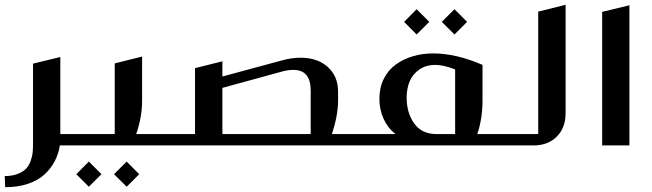

<svg xmlns="http://www.w3.org/2000/svg" viewBox="-57 -612 2745 808"><path d="M82 -344.2 196.8 -372.1V-47.9H272.9Q283.2 -47.9 283.2 -38.1V-9.8Q283.2 0 272.9 0H194.8Q189.5 35.6 173.3 66.4Q157.2 97.2 130.4 122.1Q103.5 147 61 161.4Q18.6 175.8 -35.2 175.8L-37.1 128.9Q-5.9 128.9 16.8 120.1Q39.6 111.3 52 98.6Q64.5 85.9 71.5 66.4Q78.6 46.9 80.3 30.8Q82 14.6 82 -6.8Z M516.1 -47.9H615.7Q626 -47.9 626 -38.1V-9.8Q626 0 615.7 0H273.9Q263.2 0 263.2 -9.8V-38.1Q263.2 -47.9 273.9 -47.9H425.8V-345.2L541 -374V-189Q541 -118.7 516.1 -47.9ZM316.9 67.9 370.1 121.1 316.9 173.8 264.2 121.1ZM476.1 67.9 528.8 121.1 476.1 173.8 422.9 121.1Z M1416.5 0H616.7Q606.9 0 606.9 -9.8V-38.1Q606.9 -47.9 616.7 -47.9H763.7V-325.2L878.9 -354V-290L1129.9 -357.9Q1169.9 -369.1 1207.5 -369.1Q1279.8 -369.1 1322.8 -329.8Q1365.7 -290.5 1365.7 -227.1V-189Q1365.7 -126.5 1339.8 -47.9H1416.5Q1426.8 -47.9 1426.8 -38.1V-9.8Q1426.8 0 1416.5 0ZM878.9 -47.9H1250.5V-231Q1250.5 -317.9 1177.7 -317.9Q1150.9 -317.9 1119.6 -308.1L878.9 -242.2Z M1696.3 -573.2 1749.5 -520 1696.3 -466.8 1643.6 -520ZM1855.5 -573.2 1908.7 -520 1855.5 -466.8 1802.2 -520ZM1407.7 -9.8V-38.1Q1407.7 -47.9 1417.5 -47.9H1607.4Q1575.2 -72.8 1557.4 -111.8Q1539.6 -150.9 1539.6 -195.8Q1539.6 -243.2 1558.1 -280.3Q1576.7 -317.4 1608.4 -340.3Q1640.1 -363.3 1680.2 -375.2Q1720.2 -387.2 1765.6 -387.2Q1862.3 -387.2 1973.6 -338.9V-189.9Q1973.6 -113.3 1951.7 -47.9H2054.7Q2064.5 -47.9 2064.5 -38.1V-9.8Q2064.5 0 2054.7 0H1417.5Q1407.7 0 1407.7 -9.8ZM1778.3 -47.9H1858.4V-319.8Q1809.1 -338.9 1775.4 -338.9Q1735.4 -338.9 1707.3 -319.1Q1679.2 -299.3 1666.7 -269Q1654.3 -238.8 1654.3 -201.2Q1654.3 -136.7 1686.3 -92.3Q1718.3 -47.9 1778.3 -47.9Z M2046.4 -9.8V-38.1Q2046.4 -47.9 2056.2 -47.9H2208V-563L2323.2 -591.8V-134.8Q2323.2 -74.2 2286.1 -37.1Q2249 0 2188 0H2056.2Q2046.4 0 2046.4 -9.8Z M2477.1 -562 2591.8 -589.8V0H2477.1Z"/></svg>

Font: Wesal
Style: Regular
Weight: 500
Designer: Ahmed zaza
Foundry: Ahmed zaza
Version: Version 2.01